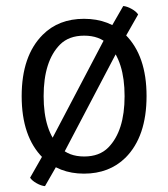

<svg xmlns="http://www.w3.org/2000/svg" viewBox="-20 -565 559 638"><path d="M397 -449.5Q467 -379.5 467 -246Q467 -111 397 -41Q343 12 259 12Q176 12 122 -41Q52 -111 52 -245.5Q52 -379.5 122 -449.5Q175 -502.5 259 -502.5Q344 -502.5 397 -449.5ZM125 -245.5Q125 -129.5 179.5 -75Q209 -45 259.8 -45Q310.5 -45 340 -75Q394 -130 394 -245.5Q394 -361.5 340 -417Q310.5 -446.5 259.8 -446.5Q209 -446.5 179.5 -417Q125 -362 125 -245.5ZM333.5 -447.5 389.5 -545Q402 -544 417.2 -535.5Q432.5 -527 439 -517L373 -401L185.5 -44L129.5 53.5Q117 52.5 101.8 44Q86.5 35.5 80 25.5L146 -90.5Z"/></svg>

Font: Signika-CLs Light
Style: CLs-Regular
Weight: 300
Version: Version 2.003;gftools[0.9.32]